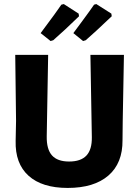

<svg xmlns="http://www.w3.org/2000/svg" viewBox="-20 -915 684 945"><path d="M341 -752Q349 -763 386.5 -813.5Q424 -864 443 -892L454 -895L528 -848L530 -835Q446 -755 402 -717L389 -713ZM180 -752Q263 -863 282 -892L294 -895L367 -848L369 -835Q295 -763 242 -717L229 -713ZM590 -645 584 -318 583 -225Q584 -112 513.5 -51Q443 10 313 10Q187 10 120.5 -50Q54 -110 57 -222L59 -320L55 -645H217L210 -244Q209 -180 236 -150Q263 -120 320 -120Q378 -120 405.5 -149.5Q433 -179 432 -240L425 -645Z"/></svg>

Font: Alegreya Sans SC ExtraBold
Style: Regular
Weight: 800
Designer: Juan Pablo del Peral
Foundry: Huerta Tipografica
Version: Version 2.007